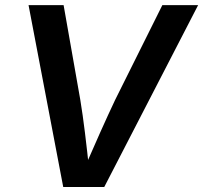

<svg xmlns="http://www.w3.org/2000/svg" viewBox="-20 -748 812 768"><path d="M232.9 0 94.2 -727.5H234.4L301.3 -348.1Q311 -289.1 319.8 -217.3Q328.6 -145.5 338.4 -53.2H308.1Q348.1 -145 380.6 -217.8Q413.1 -290.5 440.4 -348.1L629.4 -727.5H772.5L397 0Z"/></svg>

Font: Inter 20pt SemiBold
Style: Italic
Weight: 600
Italic angle: -9.3988°
Version: Version 4.001;git-66647c0bb